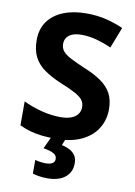

<svg xmlns="http://www.w3.org/2000/svg" viewBox="-103 -789 771 1094"><g transform="rotate(10 283.0 -242.0)"><path d="M257.4 10Q211.9 10 175.4 5.7Q138.9 1.4 107.7 -7.6Q76.4 -16.7 46.7 -30.7V-169.2Q96.2 -145.2 153 -130.7Q209.9 -116.2 261.4 -116.2Q299.7 -116.2 324.7 -125.9Q349.8 -135.7 362.3 -153.1Q374.8 -170.6 374.8 -193.4Q374.8 -218.6 361 -235.6Q347.2 -252.6 315.9 -269.4Q284.6 -286.3 230.6 -308Q174.5 -331.9 134.7 -359.6Q94.9 -387.3 74.1 -427.1Q53.3 -466.9 53.3 -525.5Q53.3 -589.8 85.3 -634Q117.4 -678.2 174.4 -701.1Q231.4 -724 306.3 -724Q372 -724 425.3 -710.3Q478.6 -696.5 521 -677.3L474.1 -556.4Q431.6 -575.4 387.5 -587.3Q343.4 -599.2 301.9 -599.2Q269.1 -599.2 247.6 -590.5Q226.1 -581.8 215.7 -566.2Q205.3 -550.6 205.3 -530.6Q205.3 -506.2 219.1 -488.9Q232.9 -471.6 264.7 -454.8Q296.6 -437.9 351.5 -414.7Q407.8 -391.7 447.1 -364.6Q486.3 -337.5 507 -300.2Q527.6 -262.9 527.6 -206.9Q527.6 -146.5 497.5 -97.4Q467.5 -48.4 407.5 -19.2Q347.6 10 257.4 10ZM388.9 129.2Q388.9 180.3 352.2 210.1Q315.6 240 249.5 240Q222.9 240 200.5 236.4Q178.2 232.7 164.1 227.7V148.9Q178 152.7 193.6 155.1Q209.2 157.5 224.4 157.5Q250.1 157.5 263.9 149.3Q277.7 141 277.7 123.3Q277.7 102.8 257.3 92Q236.9 81.2 198.9 75L233.9 0H314.5L298.9 39Q320.5 43.4 341.4 53.6Q362.3 63.7 375.6 81.7Q388.9 99.6 388.9 129.2Z"/></g></svg>

Font: Noto Sans Symbols
Style: Regular
Weight: 400
Designer: Monotype Design Team
Foundry: Monotype Imaging Inc.
Version: Version 2.002